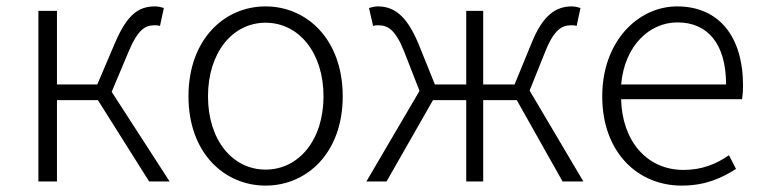

<svg xmlns="http://www.w3.org/2000/svg" viewBox="-20 -567 2384 600"><path d="M329 -280 382 -406C412 -477 435 -488 463 -488C471 -488 473 -488 480 -486L492 -542C486 -544 475 -547 465 -547C416 -547 379 -526 339 -432L284 -303H158V-533H100V0H158V-254H286L446 0H510Z M810 13C939 13 1051 -89 1051 -266C1051 -444 939 -547 810 -547C681 -547 569 -444 569 -266C569 -89 681 13 810 13ZM810 -37C706 -37 630 -130 630 -266C630 -402 706 -496 810 -496C914 -496 991 -402 991 -266C991 -130 914 -37 810 -37Z M1635 -284 1684 -406C1712 -476 1737 -488 1765 -488C1773 -488 1775 -488 1782 -486L1794 -542C1788 -544 1777 -547 1767 -547C1719 -547 1677 -522 1641 -432L1588 -303H1490V-533H1437V-303H1339L1287 -432C1249 -522 1209 -547 1160 -547C1151 -547 1140 -544 1133 -542L1146 -486C1153 -488 1155 -488 1162 -488C1191 -488 1215 -476 1243 -406L1291 -283L1125 0H1188L1333 -254H1437V0H1490V-254H1595L1738 0H1803Z M2110 13C2187 13 2237 -12 2280 -39L2258 -82C2218 -54 2173 -36 2116 -36C2001 -36 1924 -127 1921 -257H2299C2301 -270 2302 -284 2302 -299C2302 -455 2225 -547 2096 -547C1975 -547 1862 -439 1862 -266C1862 -91 1973 13 2110 13ZM1921 -303C1932 -425 2010 -497 2097 -497C2190 -497 2249 -432 2249 -303Z"/></svg>

Font: Noto Sans T Chinese Light
Style: Regular
Weight: 300
Designer: Ryoko NISHIZUKA (kana & ideographs); Paul D. Hunt (Latin, Greek & Cyrillic); Wenlong ZHANG (bopomofo); Sandoll Communica
Foundry: Adobe Systems Incorporated
Version: Version 1.000;PS 1;hotconv 1.0.78;makeotf.lib2.5.61930